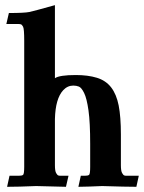

<svg xmlns="http://www.w3.org/2000/svg" viewBox="-20 -719 556 739"><path d="M233.9 0Q194.8 -0.5 119.1 -2.9Q49.8 0 7.3 0L16.6 -42.5H52.2Q64.5 -42.5 68.8 -45.9Q73.2 -49.3 73.2 -77.1V-562.5Q73.2 -608.4 68.8 -616.2Q64.5 -624 60.8 -625.2Q57.1 -626.5 52.2 -626.5H4.4L14.2 -668.9Q73.7 -668.9 93.3 -672.9Q106 -675.3 191.4 -699.2V-418Q209 -430.2 272 -430.2Q318.4 -430.2 352.8 -419.7Q387.2 -409.2 407.7 -382.8Q428.2 -356.4 436.8 -313Q445.3 -269.5 445.3 -201.2V-83Q445.3 -61 450 -53Q454.6 -44.9 458.3 -43.7Q461.9 -42.5 466.8 -42.5H514.2L504.9 0Q466.8 0 373 -2.9Q321.8 -0.5 281.7 0L291 -42.5H306.2Q318.4 -42.5 322.8 -45.9Q327.1 -49.3 327.1 -77.1V-165Q327.1 -247.1 320.6 -293.9Q314 -340.8 303.7 -361.3Q293.5 -381.8 283.7 -385.7Q273.9 -389.6 262.2 -389.6Q239.7 -389.6 223.1 -371.6Q193.4 -339.4 191.4 -261.2V-83Q191.4 -61 196 -53Q200.7 -44.9 204.3 -43.7Q208 -42.5 212.9 -42.5H243.7Z"/></svg>

Font: Quaaykop
Style: Bold
Weight: 700
Designer: Tup Wanders
Foundry: Free font, DO NOT SELL
Version: Version 1.00;July 31, 2023;FontCreator 11.5.0.2430 64-bit